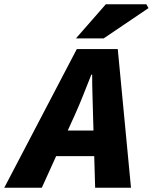

<svg xmlns="http://www.w3.org/2000/svg" viewBox="-86 -880 716 900"><path d="M-66 0 274 -650H466L528 0H360L350 -344Q349 -391 347.5 -436Q346 -481 346 -530H342Q323 -482 305 -436.5Q287 -391 266 -344L110 0ZM110 -148 138 -268H440L412 -148ZM270 -700 410 -860H600L610 -842L400 -700Z"/></svg>

Font: Source Sans 3 ExtraLight Black
Style: Italic
Weight: 900
Italic angle: -11°
Version: Version 3.052;hotconv 1.1.0;makeotfexe 2.6.0